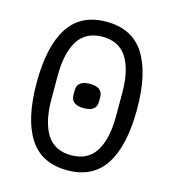

<svg xmlns="http://www.w3.org/2000/svg" viewBox="-108 -800 815 902"><g transform="rotate(15 300.0 -349.0)"><path d="M56 -349Q56 -525 115.5 -617.5Q175 -710 300 -710Q425 -710 484.5 -617.5Q544 -525 544 -349Q544 -173 484.5 -80.5Q425 12 300 12Q175 12 115.5 -80.5Q56 -173 56 -349ZM457 -292V-406Q457 -516 419 -576.5Q381 -637 300 -637Q219 -637 181 -576.5Q143 -516 143 -406V-292Q143 -182 181 -121.5Q219 -61 300 -61Q381 -61 419 -121.5Q457 -182 457 -292ZM238 -338V-360Q238 -408 300 -408Q362 -408 362 -360V-338Q362 -290 300 -290Q238 -290 238 -338Z"/></g></svg>

Font: iA Writer Mono V
Style: Regular
Weight: 400
Designer: Mike Abbink, Paul van der Laan, Pieter van Rosmalen
Foundry: Bold Monday
Version: Version 2.000